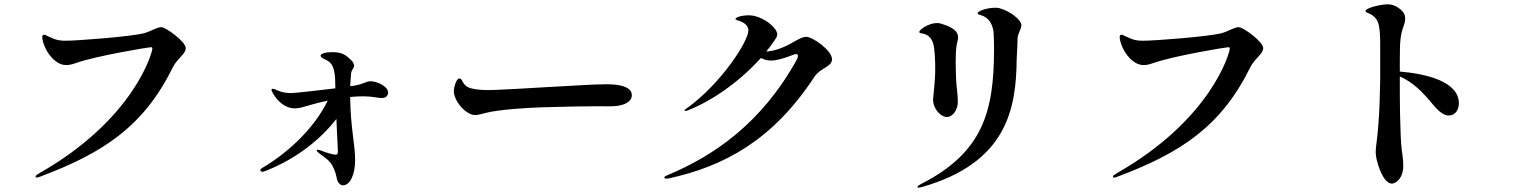

<svg xmlns="http://www.w3.org/2000/svg" viewBox="-20 -813 7040 891"><path d="M151 11C155 11 161 9 168 6C456 -102 646 -225 780 -497C803 -544 842 -561 842 -590C842 -619 750 -687 728 -687C709 -687 676 -666 649 -659C588 -643 339 -624 284 -624C257 -624 242 -626 204 -644C195 -649 189 -652 184 -652C180 -652 176 -648 176 -641C176 -618 196 -562 236 -531C252 -518 268 -511 288 -511C300 -511 314 -514 331 -520C426 -554 671 -594 680 -594C685 -594 687 -591 687 -588C687 -568 601 -259 164 -10C151 -2 145 2 145 6C145 9 147 11 151 11Z M1699 -436C1680 -436 1668 -424 1632 -417C1626 -416 1617 -414 1605 -413L1608 -456C1609 -476 1610 -482 1618 -494C1621 -499 1623 -504 1623 -508C1623 -521 1613 -532 1602 -541C1579 -563 1559 -571 1522 -571C1490 -571 1468 -564 1468 -555C1468 -550 1472 -545 1481 -541C1504 -530 1511 -525 1518 -515C1533 -494 1536 -455 1536 -413V-403C1454 -393 1349 -381 1331 -381C1308 -381 1287 -385 1266 -394C1257 -399 1251 -401 1247 -401C1242 -401 1240 -399 1240 -396C1240 -392 1243 -386 1248 -378C1272 -337 1308 -310 1348 -310C1359 -310 1371 -312 1382 -315C1418 -326 1459 -337 1501 -346C1432 -205 1300 -94 1199 -35C1191 -30 1188 -26 1188 -23C1188 -20 1192 -16 1197 -16C1201 -16 1203 -16 1213 -20C1358 -77 1470 -169 1541 -261C1544 -187 1548 -121 1548 -114C1548 -101 1546 -95 1537 -95C1528 -95 1494 -104 1468 -115C1463 -117 1459 -118 1456 -118C1452 -118 1450 -116 1450 -114C1450 -112 1453 -109 1457 -105C1475 -90 1502 -76 1519 -50C1549 0 1536 24 1557 41C1561 45 1566 47 1572 47C1606 47 1628 -7 1628 -69C1628 -145 1607 -214 1605 -363C1626 -365 1648 -366 1668 -366C1708 -366 1734 -358 1751 -358C1771 -358 1781 -369 1781 -384C1781 -412 1730 -436 1699 -436Z M2186 -279C2198 -279 2213 -284 2238 -290C2299 -305 2431 -313 2494 -315C2578 -318 2706 -320 2753 -320C2793 -320 2819 -319 2825 -320C2877 -322 2912 -341 2912 -371C2912 -414 2847 -422 2795 -422C2735 -422 2678 -417 2506 -408C2461 -405 2283 -395 2250 -395C2229 -395 2194 -396 2171 -402C2144 -407 2132 -423 2126 -436C2121 -445 2118 -449 2112 -449C2096 -449 2086 -403 2086 -390C2086 -358 2114 -317 2140 -298C2160 -283 2172 -279 2186 -279Z M3723 -642C3703 -642 3686 -631 3662 -618C3613 -589 3569 -575 3536 -574C3550 -591 3563 -609 3576 -628C3582 -637 3587 -645 3587 -653C3587 -686 3515 -742 3455 -742C3437 -742 3419 -739 3407 -735C3399 -732 3393 -729 3393 -725C3393 -723 3397 -720 3405 -718C3432 -710 3453 -695 3453 -672C3453 -621 3327 -427 3172 -314C3161 -307 3157 -304 3157 -300C3157 -298 3159 -298 3161 -298C3163 -298 3168 -299 3175 -302C3266 -337 3402 -422 3511 -544C3526 -536 3541 -532 3557 -532C3584 -532 3615 -541 3662 -559C3668 -561 3671 -562 3674 -562C3680 -562 3683 -560 3683 -553C3683 -549 3682 -544 3677 -535C3512 -238 3289 -88 3077 0C3068 4 3063 7 3063 10C3063 14 3066 16 3072 16C3075 16 3076 16 3083 15C3341 -41 3567 -163 3759 -456C3787 -499 3841 -502 3841 -538C3841 -580 3750 -642 3723 -642Z M4243 58C4246 58 4248 57 4258 55C4651 -57 4696 -306 4698 -538C4699 -567 4702 -601 4702 -632C4702 -656 4720 -679 4720 -696C4720 -720 4669 -761 4618 -775C4612 -777 4604 -777 4596 -777C4562 -777 4517 -762 4517 -752C4517 -742 4531 -748 4556 -731C4581 -714 4590 -680 4591 -658C4592 -636 4593 -613 4593 -589C4593 -297 4543 -106 4254 41C4243 47 4238 50 4238 54C4238 57 4240 58 4243 58ZM4373 -270C4404 -270 4425 -307 4425 -340C4425 -373 4419 -404 4417 -443C4416 -471 4415 -499 4415 -526C4415 -555 4416 -582 4419 -602C4421 -615 4426 -627 4426 -640C4426 -662 4412 -684 4348 -703C4342 -705 4335 -706 4328 -706C4289 -706 4246 -675 4246 -665C4246 -660 4251 -659 4258 -658C4281 -655 4301 -641 4310 -613C4317 -592 4320 -542 4320 -492C4320 -432 4310 -362 4310 -352C4310 -304 4349 -270 4373 -270Z M5151 11C5155 11 5161 9 5168 6C5456 -102 5646 -225 5780 -497C5803 -544 5842 -561 5842 -590C5842 -619 5750 -687 5728 -687C5709 -687 5676 -666 5649 -659C5588 -643 5339 -624 5284 -624C5257 -624 5242 -626 5204 -644C5195 -649 5189 -652 5184 -652C5180 -652 5176 -648 5176 -641C5176 -618 5196 -562 5236 -531C5252 -518 5268 -511 5288 -511C5300 -511 5314 -514 5331 -520C5426 -554 5671 -594 5680 -594C5685 -594 5687 -591 5687 -588C5687 -568 5601 -259 5164 -10C5151 -2 5145 2 5145 6C5145 9 5147 11 5151 11Z M6476 -481V-533C6476 -626 6479 -651 6494 -693C6498 -704 6501 -716 6501 -726C6501 -740 6497 -752 6486 -763C6464 -784 6444 -793 6418 -793C6394 -793 6317 -778 6317 -761C6317 -757 6321 -756 6334 -750C6358 -739 6373 -723 6379 -694C6384 -671 6385 -638 6385 -597V-445C6384 -378 6382 -306 6377 -242C6372 -167 6364 -133 6364 -106C6364 -70 6396 39 6439 39C6458 39 6492 14 6492 -43C6492 -62 6490 -86 6485 -117C6480 -156 6479 -218 6477 -285C6476 -338 6476 -396 6476 -448V-458C6535 -433 6580 -388 6628 -330C6658 -293 6682 -277 6703 -277C6731 -277 6750 -300 6750 -334C6750 -436 6595 -471 6476 -481Z"/></svg>

Font: Shippori Mincho OTF
Style: Bold
Weight: 800
Designer: FONTDASU
Foundry: FONTDASU / Google Inc. / but / Adobe
Version: Version 3.300;hotconv 1.0.109;makeotfexe 2.5.65596